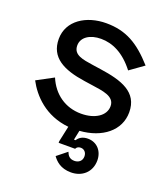

<svg xmlns="http://www.w3.org/2000/svg" viewBox="-133 -604 793 910"><g transform="rotate(20 263.5 -149.0)"><path d="M493 -150C493 -252 406 -280 295 -296L254 -302C201 -310 153 -316 153 -364C153 -406 194 -432 249 -432C307 -432 366 -405 420 -335L490 -385C413 -471 347 -510 247 -510C147 -510 60 -456 60 -363C60 -270 133 -233 243 -217L284 -211C337 -203 400 -198 400 -147C400 -99 350 -66 280 -66C200 -66 137 -111 106 -185L22 -140C57 -74 126 1 245 13L228 92V100H311C315 91 323 86 335 86C352 86 365 99 365 119C365 143 347 155 327 155C303 155 293 142 286 124L236 164C251 185 277 212 330 212C386 212 429 175 429 116C429 70 399 34 352 34C326 34 309 45 299 61H291L301 13C414 5 493 -58 493 -150Z"/></g></svg>

Font: Space Text Medium
Style: Regular
Weight: 500
Designer: Florian Karsten (Space Text), Colophon Foundry (Space Mono)
Foundry: Florian Karsten
Version: Version 1.003;PS 001.003;hotconv 1.0.88;makeotf.lib2.5.64775